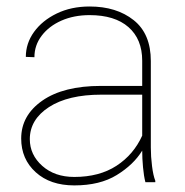

<svg xmlns="http://www.w3.org/2000/svg" viewBox="-20 -558 568 588"><path d="M425.3 0Q420.4 -19 418 -45.7Q415.5 -72.3 415.5 -96.7Q389.2 -53.7 337.6 -22Q286.1 9.8 207.5 9.8Q133.8 9.8 89.4 -30.5Q44.9 -70.8 44.9 -133.8Q44.9 -204.6 109.6 -249.8Q174.3 -294.9 289.1 -294.9H415.5V-372.1Q415.5 -438 373.5 -474.9Q331.5 -511.7 254.4 -511.7Q206.5 -511.7 168.2 -494.9Q129.9 -478 107.7 -448.7Q85.4 -419.4 85.4 -382.8L59.1 -383.8Q59.1 -425.3 84.2 -460.2Q109.4 -495.1 153.6 -516.6Q197.8 -538.1 254.4 -538.1Q336.9 -538.1 389.4 -496.3Q441.9 -454.6 441.9 -371.1V-106.4Q441.9 -78.1 445.6 -49.3Q449.2 -20.5 455.6 -4.4V0ZM207.5 -16.1Q284.2 -16.1 336.7 -50.3Q389.2 -84.5 415.5 -142.6V-268.1H290.5Q188.5 -268.1 129.9 -230Q71.3 -191.9 71.3 -131.8Q71.3 -84 109.4 -50Q147.5 -16.1 207.5 -16.1Z"/></svg>

Font: Vazirmatn RD Thin
Style: Regular
Weight: 100
Designer: Saber Rastikerdar
Foundry: Saber Rastikerdar
Version: Version 32.102